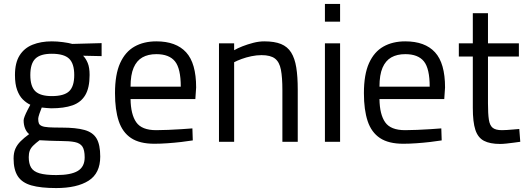

<svg xmlns="http://www.w3.org/2000/svg" viewBox="-20 -720 2675 975"><path d="M265 235Q187 235 139.5 221.5Q92 208 70.5 175Q49 142 49 85Q49 56 58 35.5Q67 15 84.5 -2.5Q102 -20 128 -39Q115 -49 107.5 -67.5Q100 -86 100 -109Q100 -116 105.5 -130Q111 -144 119 -159.5Q127 -175 134 -188Q113 -198 95.5 -215.5Q78 -233 67 -263Q56 -293 56 -339Q56 -401 79.5 -438.5Q103 -476 145.5 -493Q188 -510 243 -510Q270 -510 300 -506Q330 -502 347 -497L496 -501V-435L402 -437Q416 -423 425.5 -400Q435 -377 435 -339Q435 -274 413 -237Q391 -200 348 -185Q305 -170 240 -170Q233 -170 216.5 -171.5Q200 -173 192 -174Q186 -160 180 -142Q174 -124 174 -117Q174 -102 177.5 -93.5Q181 -85 192.5 -80Q204 -75 228 -73.5Q252 -72 294 -72Q366 -72 409 -60Q452 -48 470.5 -16.5Q489 15 489 75Q489 160 430 197.5Q371 235 265 235ZM266 169Q340 169 375 148Q410 127 410 79Q410 42 398.5 24.5Q387 7 360 1.5Q333 -4 288 -4Q279 -4 263 -4.5Q247 -5 230 -5.5Q213 -6 199.5 -7Q186 -8 181 -8Q161 7 148.5 19.5Q136 32 131 45.5Q126 59 126 78Q126 111 138 131Q150 151 180.5 160Q211 169 266 169ZM243 -232Q305 -232 331 -256.5Q357 -281 357 -339Q357 -397 331 -422Q305 -447 243 -447Q185 -447 159.5 -422Q134 -397 134 -339Q134 -281 159.5 -256.5Q185 -232 243 -232Z M764 10Q689 10 645.5 -19Q602 -48 583 -105Q564 -162 564 -247Q564 -342 590 -399.5Q616 -457 663 -483.5Q710 -510 774 -510Q874 -510 925 -454.5Q976 -399 976 -276L972 -217H643Q644 -139 672 -99Q700 -59 773 -59Q801 -59 834.5 -60.5Q868 -62 901 -64Q934 -66 957 -68L959 -7Q935 -3 900.5 1Q866 5 830 7.5Q794 10 764 10ZM643 -280H898Q898 -372 868.5 -408.5Q839 -445 774 -445Q732 -445 703 -428.5Q674 -412 658.5 -376Q643 -340 643 -280Z M1092 0V-500H1169V-465Q1186 -475 1211.5 -485Q1237 -495 1266 -502.5Q1295 -510 1322 -510Q1374 -510 1407 -496.5Q1440 -483 1458.5 -453.5Q1477 -424 1484.5 -377.5Q1492 -331 1492 -265V0H1414V-262Q1414 -327 1406.5 -366Q1399 -405 1376.5 -422.5Q1354 -440 1308 -440Q1283 -440 1256.5 -434.5Q1230 -429 1207 -420.5Q1184 -412 1169 -404V0Z M1630 0V-500H1707V0ZM1630 -610V-700H1707V-610Z M2028 10Q1953 10 1909.5 -19Q1866 -48 1847 -105Q1828 -162 1828 -247Q1828 -342 1854 -399.5Q1880 -457 1927 -483.5Q1974 -510 2038 -510Q2138 -510 2189 -454.5Q2240 -399 2240 -276L2236 -217H1907Q1908 -139 1936 -99Q1964 -59 2037 -59Q2065 -59 2098.5 -60.5Q2132 -62 2165 -64Q2198 -66 2221 -68L2223 -7Q2199 -3 2164.5 1Q2130 5 2094 7.5Q2058 10 2028 10ZM1907 -280H2162Q2162 -372 2132.5 -408.5Q2103 -445 2038 -445Q1996 -445 1967 -428.5Q1938 -412 1922.5 -376Q1907 -340 1907 -280Z M2520 11Q2468 11 2437.5 -5Q2407 -21 2394 -60.5Q2381 -100 2381 -172V-433H2310V-500H2381V-653H2458V-500H2615V-433H2458V-195Q2458 -142 2462.5 -112.5Q2467 -83 2482 -71Q2497 -59 2529 -59Q2539 -59 2555 -60Q2571 -61 2587.5 -62.5Q2604 -64 2617 -65L2622 0Q2608 2 2589 4.5Q2570 7 2551.5 9Q2533 11 2520 11Z"/></svg>

Font: Cairo Play
Style: Regular
Weight: 400
Designer: Mohamed Gaber, Accademia di Belle Arti di Urbino
Foundry: Kief Type Foundry, Accademia di Belle Arti di Urbino
Version: Version 3.119